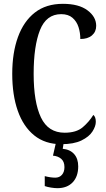

<svg xmlns="http://www.w3.org/2000/svg" viewBox="-20 -744 553 1004"><path d="M300 10Q216 10 159 -36Q102 -82 73 -164.5Q44 -247 44 -358Q44 -468 74 -550.5Q104 -633 162.5 -678.5Q221 -724 309 -724Q392 -724 437.5 -690Q483 -656 483 -609Q483 -578 461 -559Q439 -540 400 -540Q400 -573 390.5 -602.5Q381 -632 359 -651Q337 -670 300 -670Q222 -670 189 -586.5Q156 -503 156 -358Q156 -210 194 -130Q232 -50 318 -50Q379 -50 412.5 -78.5Q446 -107 468 -143Q481 -133 481 -107Q481 -84 463.5 -56.5Q446 -29 406 -9.5Q366 10 300 10ZM280 240Q266 240 247 237Q228 234 214 229V177Q245 185 269 185Q291 185 304 170Q317 155 317 130Q317 101 300 86.5Q283 72 257 70L275 -9H315L308 34Q347 38 368 62Q389 86 389 126Q389 179 360 209.5Q331 240 280 240Z"/></svg>

Font: Noto Serif ExtraCondensed Medium
Style: Regular
Weight: 500
Width: 2
Designer: Monotype Design Team
Foundry: Monotype Imaging Inc.
Version: Version 2.015